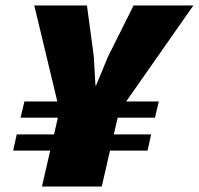

<svg xmlns="http://www.w3.org/2000/svg" viewBox="-20 -680 725 700"><path d="M133 0 163 -131H28L41 -190H177L191 -251H55L69 -310H189L105 -660H297L322 -474L328 -368H330L374 -474L467 -660H685L440 -310H559L545 -251H409L395 -190H531L518 -131H381L351 0Z"/></svg>

Font: Elaine Sans Black
Style: Italic
Weight: 900
Italic angle: -13°
Designer: Wei Huang
Foundry: Wei Huang
Version: Version 2.001;December 24, 2019;FontCreator 12.0.0.2547 64-b